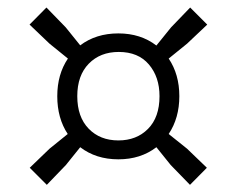

<svg xmlns="http://www.w3.org/2000/svg" viewBox="-20 -632 644 523"><path d="M107.5 -128.5 61 -175 115 -227 164.5 -267Q136 -310 136 -370Q136 -429.5 165 -472.5L115 -513L60.5 -565L106.5 -611.5L159 -557.5L198.5 -508.5Q241.5 -541 302.5 -541Q363 -541 406 -508L446 -557.5L498 -611.5L544.5 -565L489.5 -513L439.5 -472.5Q468.5 -429.5 468.5 -370Q468.5 -310.5 439.5 -267L489.5 -227L543.5 -175L497.5 -128.5L445 -182.5L406 -231Q363 -198 302.5 -198Q241.5 -198 198.5 -231L159.5 -182.5ZM302.5 -249.5Q352 -249.5 383.2 -281Q414.5 -312.5 414.5 -370Q414.5 -422.5 385.5 -456.5Q356.5 -490.5 303.5 -490.5Q253 -490.5 221.8 -458.5Q190.5 -426.5 190.5 -370Q190.5 -313.5 221.5 -281.5Q252.5 -249.5 302.5 -249.5Z"/></svg>

Font: Encode Sans SmExp
Style: Regular
Weight: 400
Width: 6
Designer: Multiple Designers
Foundry: Impallari Type
Version: Version 3.002; ttfautohint (v1.8.3) -l 8 -r 50 -G 200 -x 14 